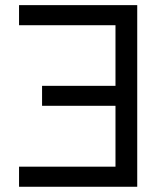

<svg xmlns="http://www.w3.org/2000/svg" viewBox="-20 -713 626 733"><path d="M503.9 0H52.7V-76.7H420.9V-309.1H140.6V-385.3H420.9V-616.7H52.7V-693.4H503.9Z"/></svg>

Font: Cascadia Mono SemiLight
Style: Regular
Weight: 350
Monospace: yes
Designer: Aaron Bell
Foundry: Saja Typeworks
Version: Version 2404.023; ttfautohint (v1.8.4)